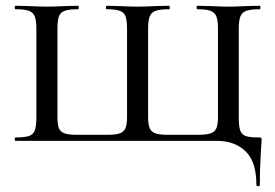

<svg xmlns="http://www.w3.org/2000/svg" viewBox="-20 -488 951 665"><path d="M34 -12Q66 -12 80.5 -17Q95 -22 100.5 -36.5Q106 -51 106 -81V-387Q106 -417 100.5 -431Q95 -445 80 -450.5Q65 -456 34 -456Q31 -456 31 -462Q31 -468 34 -468L79 -467Q119 -465 142 -465Q167 -465 205 -467L250 -468Q253 -468 253 -462Q253 -456 250 -456Q219 -456 204 -450.5Q189 -445 184 -431Q179 -417 179 -387V-83Q179 -57 184 -44Q189 -31 204 -26Q219 -21 250 -21H349Q380 -21 394.5 -26Q409 -31 414.5 -44Q420 -57 420 -83V-387Q420 -417 415 -431Q410 -445 395 -450.5Q380 -456 349 -456Q347 -456 347 -462Q347 -468 349 -468L394 -467Q432 -465 457 -465Q481 -465 519 -467L566 -468Q568 -468 568 -462Q568 -456 566 -456Q534 -456 519 -450.5Q504 -445 498.5 -431Q493 -417 493 -387V-83Q493 -57 498.5 -44Q504 -31 518.5 -26Q533 -21 564 -21H663Q694 -21 709 -26Q724 -31 729.5 -44Q735 -57 735 -83V-387Q735 -417 729.5 -431Q724 -445 709 -450.5Q694 -456 663 -456Q661 -456 661 -462Q661 -468 663 -468L708 -467Q748 -465 772 -465Q795 -465 833 -467L880 -468Q882 -468 882 -462Q882 -456 880 -456Q848 -456 833 -450.5Q818 -445 812.5 -431Q807 -417 807 -387V-81Q807 -49 812.5 -35Q818 -21 832 -16.5Q846 -12 876 -12Q884 -12 885 -10.5Q886 -9 886 0Q886 7 884 29Q884 37 882 69Q880 101 880 152Q880 157 874 157Q868 157 868 152Q868 72 830.5 36Q793 0 732 0H34Q31 0 31 -6Q31 -12 34 -12Z"/></svg>

Font: Cormorant SC Medium
Style: Regular
Weight: 500
Designer: Christian Thalmann (Catharsis Fonts)
Version: Version 3.000